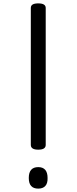

<svg xmlns="http://www.w3.org/2000/svg" viewBox="-20 -1100 452 1134"><path d="M206 -216Q162 -216 162 -244V-1053Q162 -1067 173 -1073.5Q184 -1080 206 -1080Q250 -1080 250 -1053V-244Q250 -230 239 -223Q228 -216 206 -216ZM206 14Q178 14 164 -1.5Q150 -17 150 -49Q150 -81 164 -97Q178 -113 206 -113Q233 -113 247 -97Q261 -81 261 -49Q262 -17 247.5 -1.5Q233 14 206 14Z"/></svg>

Font: Playwrite AR
Style: Regular
Weight: 400
Designer: Veronika Burian, José Scaglione
Foundry: TypeTogether
Version: Version 1.002